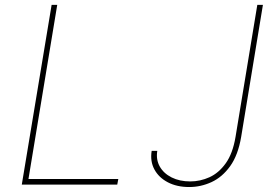

<svg xmlns="http://www.w3.org/2000/svg" viewBox="-20 -747 1122 777"><path d="M68.2 0 188.9 -727.3H211.6L95.2 -22.7H458.8L454.5 0ZM1021.3 -727.3H1044L956 -193.2Q943.5 -119.3 911.6 -74.8Q879.6 -30.2 836.1 -10.1Q792.6 9.9 745.7 9.9Q696 9.9 659.3 -9.2Q622.5 -28.4 604.8 -61.4Q587 -94.5 593.8 -136.4H616.5Q610.8 -100.9 626.6 -73Q642.4 -45.1 674.7 -28.9Q707 -12.8 750 -12.8Q790.1 -12.8 827.8 -29.8Q865.4 -46.9 893.6 -86.3Q921.9 -125.7 933.2 -193.2Z"/></svg>

Font: Inter UI Thin
Style: Italic
Weight: 100
Italic angle: -9.39999°
Designer: Rasmus Andersson
Foundry: rsms
Version: 3.2;8d6f07862